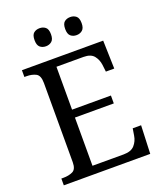

<svg xmlns="http://www.w3.org/2000/svg" viewBox="-162 -1014 948 1119"><g transform="rotate(-20 311.5 -454.5)"><path d="M38 0V-42H51Q84 -42 108.5 -53.5Q133 -65 133 -109V-600Q133 -647 109 -659.5Q85 -672 51 -672H38V-714H542L547 -539H495L490 -582Q486 -615 466.5 -639.5Q447 -664 402 -664H234V-398H475V-349H234V-50H427Q474 -50 495.5 -74.5Q517 -99 522 -132L529 -175H581L574 0ZM408 -797Q386 -797 371.5 -809.5Q357 -822 357 -853Q357 -885 371.5 -897Q386 -909 408 -909Q429 -909 444 -897Q459 -885 459 -853Q459 -822 444 -809.5Q429 -797 408 -797ZM218 -797Q196 -797 181.5 -809.5Q167 -822 167 -853Q167 -885 181.5 -897Q196 -909 218 -909Q239 -909 254 -897Q269 -885 269 -853Q269 -822 254 -809.5Q239 -797 218 -797Z"/></g></svg>

Font: Noto Serif Old Uyghur
Style: Regular
Weight: 400
Designer: Lewis McGuffie
Foundry: Google LLC
Version: Version 1.003; ttfautohint (v1.8.4.7-5d5b)